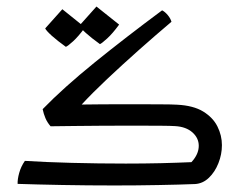

<svg xmlns="http://www.w3.org/2000/svg" viewBox="-20 -565 737 591"><path d="M332 5.9Q250 5.9 170.4 4.4Q90.8 2.9 34.2 1Q33.7 -13.2 39.1 -32.7Q44.4 -52.2 56.6 -69.8Q117.7 -65.9 200.4 -63.7Q283.2 -61.5 367.2 -61.5Q422.9 -61.5 474.9 -62.7Q526.9 -64 569.3 -65.9Q591.8 -90.3 591.8 -116.2Q591.8 -140.1 572.3 -157.5Q552.7 -174.8 519.5 -176.8Q508.3 -177.7 471.4 -178Q434.6 -178.2 385.3 -178.2Q343.8 -178.2 298.1 -178Q252.4 -177.7 210.2 -177.2Q168 -176.8 135.7 -176.3Q125.5 -188 119.9 -201.2Q114.3 -214.4 111.3 -229Q175.3 -294.9 271.2 -372.6Q367.2 -450.2 479 -533.2Q487.8 -528.8 496.3 -518.6Q504.9 -508.3 507.8 -498Q460.4 -458 408.4 -411.9Q356.4 -365.7 309.8 -321.8Q263.2 -277.8 231.4 -243.2Q258.8 -243.7 295.9 -243.9Q333 -244.1 370.6 -244.1Q423.3 -244.1 468 -243.9Q512.7 -243.7 525.4 -242.7Q575.2 -240.2 605.5 -221.7Q635.7 -203.1 649.4 -175.5Q663.1 -147.9 663.1 -118.2Q663.1 -89.8 652.3 -62.7Q641.6 -35.6 623 -17.8Q604.5 0 580.6 1.5Q533.2 3.4 467.8 4.6Q402.3 5.9 332 5.9ZM287.6 -429.2Q261.7 -447.8 244.4 -463.4Q227.1 -479 224.1 -485.8L276.9 -544.9L346.7 -489.3Q326.7 -461.9 309.8 -446.5Q293 -431.2 287.6 -429.2ZM182.6 -420.9Q156.7 -439.5 139.6 -454.8Q122.6 -470.2 119.1 -477.5L171.9 -536.6L241.7 -480.5Q221.7 -453.1 204.8 -437.7Q188 -422.4 182.6 -420.9Z"/></svg>

Font: Harmattan
Style: Regular
Weight: 400
Designer: George W. Nuss III and SIL International
Foundry: SIL International
Version: Version 4.000